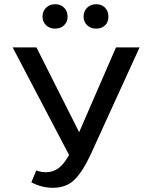

<svg xmlns="http://www.w3.org/2000/svg" viewBox="-20 -883 712 912"><path d="M182 -804Q182 -830 199 -846.5Q216 -863 242 -863Q268 -863 284.5 -846.5Q301 -830 301 -804Q301 -779 284.5 -763Q268 -747 242 -747Q216 -747 199 -763Q182 -779 182 -804ZM377 -804Q377 -830 394 -846.5Q411 -863 437 -863Q463 -863 479 -846.5Q495 -830 495 -804Q495 -778 479 -762.5Q463 -747 437 -747Q411 -747 394 -763Q377 -779 377 -804ZM643 -658 411 -150Q373 -68 334 -29.5Q295 9 231 9Q178 9 129 -17L152 -73Q177 -65 198 -65Q233 -65 259 -85Q285 -105 308 -147L40 -658H153L356 -255L531 -658Z"/></svg>

Font: Ysabeau SC Semibold
Style: Regular
Weight: 600
Designer: Christian Thalmann (Catharsis Fonts)
Version: Version 0.003